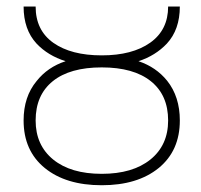

<svg xmlns="http://www.w3.org/2000/svg" viewBox="-20 -544 602 576"><path d="M86.9 -182.6Q86.9 -108.4 139.6 -65.4Q192.4 -22.5 285.2 -22.5Q377.9 -22.5 431.2 -65.4Q484.4 -108.4 484.4 -182.6Q484.4 -258.8 432.6 -300.3Q380.9 -341.8 285.2 -341.8Q189.5 -341.8 138.2 -300.3Q86.9 -258.8 86.9 -182.6ZM50.8 -182.6Q50.8 -253.9 89.8 -300.8Q123 -342.8 176.8 -360.4Q124 -377 89.8 -413.1Q50.8 -455.1 50.8 -524.4H86.9Q86.9 -453.1 140.1 -415.5Q193.4 -377.9 285.2 -377.9Q377 -377.9 430.7 -416Q484.4 -454.1 484.4 -524.4H519.5Q519.5 -455.1 480.5 -413.1Q446.3 -377 395.5 -360.4Q448.2 -342.8 481.4 -301.8Q519.5 -253.9 519.5 -182.6Q519.5 -91.8 456.1 -40Q392.6 11.7 285.2 11.7Q177.7 11.7 114.3 -40Q50.8 -91.8 50.8 -182.6Z"/></svg>

Font: Gen Shin Gothic ExtraLight
Style: Regular
Weight: 100
Designer: [Source Han Sans]
Ryoko NISHIZUKA  (kana & ideographs); Paul D. Hunt (Latin, Greek & Cyrillic); Wenlong ZHANG  (bopomofo
Version: Version 1.002.20150607